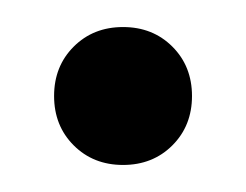

<svg xmlns="http://www.w3.org/2000/svg" viewBox="-20 -114 182 142"><path d="M107.5 -79.5Q122 -65 122 -43Q122 -21 107.5 -6.5Q93 8 71 8Q49 8 34.5 -6.5Q20 -21 20 -43Q20 -65 34.5 -79.5Q49 -94 71 -94Q93 -94 107.5 -79.5Z"/></svg>

Font: Hind Kochi Light
Style: Regular
Weight: 300
Designer: Dhruvi Tolia
Foundry: Indian Type Foundry
Version: Version 0.702;PS 1.0;hotconv 1.0.81;makeotf.lib2.5.63406